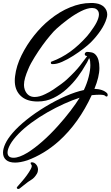

<svg xmlns="http://www.w3.org/2000/svg" viewBox="-65 -710 734 1273"><path d="M35 368Q-4 368 -24.5 350.5Q-45 333 -45 302Q-45 276 -29.5 242.5Q-14 209 19 171Q54 130 110.5 84.5Q167 39 235 -2Q304 -44 371 -73Q438 -102 491 -113Q512 -157 523 -201Q534 -245 534 -278Q534 -292 532.5 -304Q531 -316 526 -325L518 -308Q514 -298 503 -281Q482 -243 450.5 -200.5Q419 -158 378.5 -121Q338 -84 289.5 -60.5Q241 -37 185 -37Q178 -37 169.5 -37.5Q161 -38 153 -39Q97 -46 65 -82Q33 -118 33 -175Q33 -182 33.5 -190Q34 -198 35 -205Q43 -273 77.5 -343Q112 -413 161.5 -475Q211 -537 265 -580Q330 -633 400 -661.5Q470 -690 535 -690Q544 -690 553 -690Q562 -690 571 -688Q606 -683 626 -662.5Q646 -642 646 -613Q646 -601 641 -586Q630 -549 602 -507.5Q574 -466 536 -428Q520 -412 489 -388Q458 -364 420.5 -340Q383 -316 346.5 -300Q310 -284 284 -285H282Q272 -285 272 -294Q272 -301 278 -302Q343 -326 400 -367Q457 -408 513 -471Q520 -479 532 -495Q544 -511 556 -529Q568 -547 575 -561Q583 -577 587 -590.5Q591 -604 591 -615Q591 -638 573 -650Q562 -657 545 -657Q514 -657 471.5 -635.5Q429 -614 386 -582Q343 -550 309 -519Q292 -504 268 -475Q216 -414 165 -332Q152 -311 141 -291Q130 -271 122 -251Q109 -221 101.5 -195Q94 -169 94 -147Q94 -131 99 -116Q117 -67 165 -67Q197 -67 235 -86Q261 -98 289 -116.5Q317 -135 341 -153Q365 -171 378 -183Q435 -236 465.5 -275Q496 -314 513 -338Q512 -338 511.5 -338.5Q511 -339 510 -339Q497 -340 497 -351Q497 -362 511 -366Q522 -366 540 -363Q558 -360 570 -346Q594 -319 594 -259Q594 -201 561 -121Q618 -119 645 -92Q649 -87 649 -80Q649 -70 641 -70Q637 -70 633 -74Q627 -82 594 -82Q575 -82 543 -79Q457 107 326 225Q277 269 223 301.5Q169 334 116 353Q70 368 35 368ZM25 336Q62 336 118 302Q163 274 215 228.5Q267 183 319 125Q364 75 401.5 26Q439 -23 463 -62Q416 -47 360.5 -22Q305 3 249 35Q193 67 143.5 103.5Q94 140 59 176Q20 216 2.5 248Q-15 280 -15 301Q-15 336 25 336ZM55 543Q51 543 48 539Q44 534 49 529L82 491Q97 474 113 452Q129 430 139 411Q149 392 144 384Q138 376 138 372Q138 366 146 366Q162 366 174.5 380.5Q187 395 187 415Q187 420 185 428.5Q183 437 179 443Q163 470 142.5 482Q122 494 94 517Q90 521 79 529Q68 537 65 540Q61 543 55 543Z"/></svg>

Font: Birthstone Bounce Medium
Style: Regular
Weight: 500
Designer: Robert E. Leuschke
Foundry: Rob Leuschke
Version: Version 1.010; ttfautohint (v1.8.3)